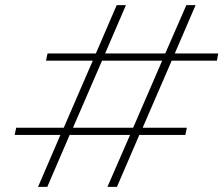

<svg xmlns="http://www.w3.org/2000/svg" viewBox="-20 -717 869 747"><path d="M648 -481 535 -220H707L701 -192H522L435 10H398L486 -192H251L164 10H128L215 -192H37L43 -220H228L341 -481H159L165 -509H353L434 -697H470L389 -509H623L705 -697H741L660 -509H829L824 -481ZM611 -481H377L264 -220H498Z"/></svg>

Font: Trirong ExtraLight
Style: Italic
Weight: 275
Italic angle: -12°
Designer: Katatrad Team
Foundry: CadsonDemak
Version: Version 1.003